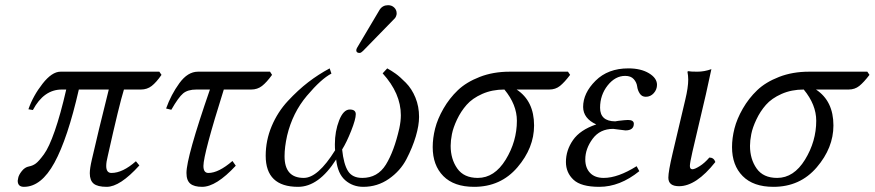

<svg xmlns="http://www.w3.org/2000/svg" viewBox="-20 -704 3353 736"><path d="M590.8 -429.2 599.1 -417Q579.1 -388.2 561.5 -374.5Q543.9 -360.8 520 -360.8H455.1Q437 -302.7 393.1 -106Q387.2 -83 387.2 -67.9Q387.2 -41 407.2 -41Q450.2 -41 501 -85.9L514.2 -69.8Q439.9 12.2 389.2 12.2Q354 12.2 339.1 0Q324.2 -12.2 324.2 -40Q324.2 -58.1 332 -91.8Q355 -192.9 397 -360.8H282.2Q239.3 -172.9 188.7 -80.3Q138.2 12.2 71.8 12.2Q47.9 12.2 47.9 -11.2Q47.9 -14.2 49.8 -22Q51.8 -33.2 63.5 -48.1Q75.2 -63 90.8 -65.9Q106 -68.8 117.4 -77.4Q128.9 -85.9 148.4 -112.5Q168 -139.2 189.9 -202.1Q211.9 -265.1 233.9 -360.8H216.8Q147.9 -360.8 106 -282.2L88.9 -285.2Q106.9 -336.9 143.1 -383.1Q179.2 -429.2 211.9 -429.2Z M694.8 -41Q694.8 -101.1 784.7 -360.8H732.9Q699.7 -360.8 681.9 -345.9Q664.1 -331.1 636.7 -283.2L616.7 -288.1Q635.7 -341.3 667.7 -385.3Q699.7 -429.2 738.8 -429.2H1015.1L1022.9 -417Q1002 -388.2 984.4 -374.5Q966.8 -360.8 942.9 -360.8H837.9Q759.8 -112.8 759.8 -67.9Q759.8 -41 778.8 -41Q817.9 -41 871.1 -86.9L883.8 -68.8Q808.6 12.2 754.9 12.2Q724.1 12.2 709.5 0Q694.8 -12.2 694.8 -41Z M1586.4 -255.9Q1586.4 -223.6 1574 -181.4Q1561.5 -139.2 1538.1 -94Q1514.6 -48.8 1470.7 -18.3Q1426.8 12.2 1372.6 12.2Q1332.5 12.2 1303.5 -12.9Q1274.4 -38.1 1268.6 -92.8Q1201.7 12.2 1122.6 12.2Q998.5 12.2 998.5 -106.9Q998.5 -166 1021.5 -220.5Q1044.4 -274.9 1083.5 -316.9Q1122.6 -358.9 1161.6 -388.9Q1200.7 -418.9 1243.7 -441.9L1250.5 -421.9Q1211.4 -401.9 1156.5 -336.9Q1101.6 -272 1080.6 -184.1Q1070.8 -140.1 1070.8 -105Q1070.8 -22 1144.5 -22Q1198.7 -22 1264.6 -127.9Q1263.7 -135.7 1263.7 -150.9Q1263.7 -200.7 1280 -242.4Q1296.4 -284.2 1320.8 -284.2Q1343.8 -284.2 1343.8 -266.1Q1343.8 -247.1 1326.2 -202.6Q1308.6 -158.2 1291.5 -130.9Q1297.4 -74.7 1314 -48.3Q1330.6 -22 1368.7 -22Q1427.7 -22 1459.2 -73Q1490.7 -124 1510.7 -211.9Q1516.6 -239.7 1516.6 -262.2Q1516.6 -346.2 1446.8 -422.9L1464.4 -441.9Q1480.5 -433.1 1496.6 -421.6Q1512.7 -410.2 1535.6 -387Q1558.6 -363.8 1572.5 -329.8Q1586.4 -295.9 1586.4 -255.9ZM1467.8 -684.1Q1481.9 -684.1 1491.2 -675Q1500.5 -666 1500.5 -652.8Q1500.5 -647.9 1499.5 -646Q1497.6 -637.2 1490.7 -630.9L1371.6 -508.8Q1363.8 -501 1358.4 -501Q1345.2 -501 1345.7 -512.2Q1345.7 -514.2 1346.7 -515.1Q1346.7 -518.1 1350.6 -523.9L1435.5 -667Q1446.8 -684.1 1467.8 -684.1Z M1638.7 -140.1Q1638.7 -174.3 1647.9 -211.2Q1657.2 -248 1679.9 -287.6Q1702.6 -327.1 1735.1 -358.2Q1767.6 -389.2 1819.1 -409.2Q1870.6 -429.2 1933.6 -429.2H2157.2L2165.5 -417Q2143.6 -388.2 2126.5 -374.5Q2109.4 -360.8 2085.4 -360.8H1960.4Q2027.3 -316.9 2027.3 -223.1Q2027.3 -137.2 1963.4 -62.5Q1899.4 12.2 1797.4 12.2Q1720.2 12.2 1679.4 -29.1Q1638.7 -70.3 1638.7 -140.1ZM1913.6 -360.8Q1866.7 -360.8 1828.6 -344Q1790.5 -327.1 1768.6 -302Q1746.6 -276.9 1731.9 -245.8Q1717.3 -214.8 1712.4 -189.9Q1707.5 -165 1707.5 -145Q1707.5 -94.2 1732.9 -58.1Q1758.3 -22 1811.5 -22Q1875.5 -22 1918.5 -92Q1961.4 -162.1 1961.4 -241.2Q1961.4 -302.7 1913.6 -360.8Z M2330.6 -210Q2279.8 -210 2251.7 -171.9Q2223.6 -133.8 2223.6 -92.8Q2223.6 -60.5 2241.9 -41.3Q2260.3 -22 2294.4 -22Q2348.6 -22 2420.4 -66.9L2430.7 -47.9Q2356.4 12.2 2277.3 12.2Q2207.5 12.2 2178.5 -14.9Q2149.4 -42 2149.4 -83Q2149.4 -127.9 2176.5 -167Q2203.6 -206.1 2265.6 -227.1Q2215.8 -250 2215.3 -293.9Q2215.3 -347.2 2262.9 -394.5Q2310.5 -441.9 2388.7 -441.9Q2436.5 -441.9 2467.5 -423.3Q2498.5 -404.8 2498.5 -378.9Q2498.5 -360.8 2486.1 -346.9Q2473.6 -333 2455.6 -333Q2440.4 -333 2432.4 -345.5Q2424.3 -357.9 2422.4 -373Q2420.4 -388.2 2409.4 -400.6Q2398.4 -413.1 2376.5 -413.1Q2338.4 -413.1 2309.3 -376.5Q2280.3 -339.8 2280.3 -291Q2280.3 -239.3 2338.4 -238.8L2349.6 -240.7Q2360.8 -242.2 2372.6 -243.2Q2384.3 -244.1 2387.2 -244.1Q2409.2 -244.1 2409.7 -230Q2409.7 -204.1 2377.4 -204.1Q2373.5 -204.1 2354 -207Q2334.5 -210 2330.6 -210Z M2634.3 -55.2Q2643.1 -55.2 2662.1 -67.1Q2681.2 -79.1 2699.2 -100.1Q2716.3 -100.1 2722.2 -83Q2648.9 9.8 2583 9.8Q2542 9.8 2542 -22.9Q2542 -46.9 2558.1 -115.2L2606.9 -321.8Q2618.2 -368.7 2618.2 -398.9Q2618.2 -414.1 2615.2 -429.2L2618.2 -431.2Q2626 -429.2 2653.1 -429.2Q2680.2 -429.2 2707 -439Q2707 -439 2686 -342.8L2634.3 -122.1Q2624.5 -79.1 2624.5 -67.9Q2624.5 -55.2 2634.3 -55.2Z M2786.1 -140.1Q2786.1 -174.3 2795.4 -211.2Q2804.7 -248 2827.4 -287.6Q2850.1 -327.1 2882.6 -358.2Q2915 -389.2 2966.6 -409.2Q3018.1 -429.2 3081.1 -429.2H3304.7L3313 -417Q3291 -388.2 3273.9 -374.5Q3256.8 -360.8 3232.9 -360.8H3107.9Q3174.8 -316.9 3174.8 -223.1Q3174.8 -137.2 3110.8 -62.5Q3046.9 12.2 2944.8 12.2Q2867.7 12.2 2826.9 -29.1Q2786.1 -70.3 2786.1 -140.1ZM3061 -360.8Q3014.2 -360.8 2976.1 -344Q2938 -327.1 2916 -302Q2894 -276.9 2879.4 -245.8Q2864.7 -214.8 2859.9 -189.9Q2855 -165 2855 -145Q2855 -94.2 2880.4 -58.1Q2905.8 -22 2959 -22Q3022.9 -22 3065.9 -92Q3108.9 -162.1 3108.9 -241.2Q3108.9 -302.7 3061 -360.8Z"/></svg>

Font: Linux Libertine
Style: Italic
Weight: 400
Italic angle: -12°
Designer: Philipp H. Poll
Foundry: Philipp H. Poll
Version: Version 5.1.6 ; ttfautohint (v0.9)